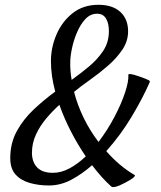

<svg xmlns="http://www.w3.org/2000/svg" viewBox="-20 -751 659 786"><path d="M180.2 8.3Q138.2 8.3 102.1 -2Q65.9 -12.2 43.9 -36.4Q22 -60.5 22 -103.5Q22 -165.5 49.1 -214.6Q76.2 -263.7 118.4 -303.2Q160.6 -342.8 206.1 -376Q188.5 -440.9 188.5 -500.5Q188.5 -556.6 211.2 -609.6Q233.9 -662.6 277.3 -697Q320.8 -731.4 382.8 -731.4Q440.9 -731.4 472.7 -702.1Q504.4 -672.9 504.4 -622.6Q504.4 -582.5 480.7 -547.4Q457 -512.2 421.1 -481.2Q385.3 -450.2 347.9 -423.8Q310.5 -397.5 283.2 -375Q296.4 -322.8 321.8 -270Q347.2 -217.3 383.3 -169.9Q420.4 -218.8 448.7 -272.7Q477.1 -326.7 492.2 -372.8Q507.3 -418.9 505.4 -444.3Q504.9 -448.7 514.9 -447.8Q524.9 -446.8 553.2 -437Q580.6 -427.2 587.6 -423.3Q594.7 -419.4 593.3 -415.5Q565.4 -351.1 519.3 -273.9Q473.1 -196.8 415 -132.3Q440.4 -103 469.7 -78.1Q499 -53.2 530.8 -34.7Q535.2 -32.2 527.1 -24.7Q519 -17.1 492.2 -2.9Q445.3 22 435.1 12.2Q396.5 -22.5 356.9 -74.7Q314 -37.1 270.5 -14.4Q227.1 8.3 180.2 8.3ZM196.8 -43.5Q231 -43.5 265.1 -62Q299.3 -80.6 331.1 -110.8Q298.3 -158.7 270.5 -212.6Q242.7 -266.6 223.1 -321.8Q195.8 -297.4 169.9 -266.8Q144 -236.3 127.4 -200.7Q110.8 -165 110.8 -125.5Q110.8 -88.4 131.8 -65.9Q152.8 -43.5 196.8 -43.5ZM273.4 -423.8Q307.6 -448.7 342.8 -477.5Q377.9 -506.3 401.9 -542Q425.8 -577.6 425.8 -623.5Q425.8 -655.3 414.1 -675Q402.3 -694.8 377.4 -694.8Q350.1 -694.8 329.8 -673.3Q309.6 -651.9 295.7 -619.4Q281.7 -586.9 274.7 -553.5Q267.6 -520 267.6 -496.6Q267.1 -479 268.6 -460.7Q270 -442.4 273.4 -423.8Z"/></svg>

Font: Dai Banna SIL
Style: Italic
Weight: 400
Italic angle: -11°
Designer: Victor Gaultney
Foundry: SIL International
Version: Version 4.000